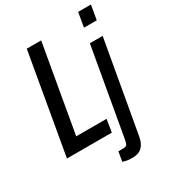

<svg xmlns="http://www.w3.org/2000/svg" viewBox="-217 -838 1027 1145"><g transform="rotate(-30 297.0 -266.0)"><path d="M11 0 131 -687H230L125 -87H334L320 0ZM489 -625 506 -724H594L577 -625ZM351 192Q343 192 330 191Q317 190 305 187Q293 184 287 182L298 116H331Q351 116 357.5 106.5Q364 97 368 70L473 -527H561L451 95Q445 132 431 153.5Q417 175 397 183.5Q377 192 351 192Z"/></g></svg>

Font: Archivo ExtraCondensed Medium
Style: Italic
Weight: 500
Width: 2
Italic angle: -10°
Designer: Hector Gatti
Foundry: Omnibus-Type
Version: Version 2.001